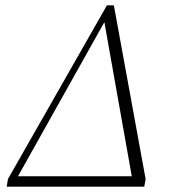

<svg xmlns="http://www.w3.org/2000/svg" viewBox="-20 -700 644 720"><path d="M5 0 10 -29 381 -680H407L526 -29L521 0ZM39 -24 32 -39H490L477 -23L368 -636H382L377 -627Z"/></svg>

Font: Source Serif 4 36pt Light
Style: Italic
Weight: 300
Italic angle: -12°
Designer: Frank Grießhammer
Foundry: Adobe Systems Incorporated
Version: Version 4.004;hotconv 1.0.116;makeotfexe 2.5.65601